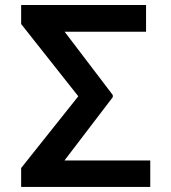

<svg xmlns="http://www.w3.org/2000/svg" viewBox="-20 -738 677 758"><path d="M573.2 -104.5V0H112.8V-104.5ZM556.6 -718.3V-612.8H112.3V-718.3ZM425.3 -362.8V-354.5L154.8 0H63.5V-74.7L289.1 -357.9L63.5 -643.1V-718.3H154.8Z"/></svg>

Font: Inter Cardless Tabular Medium
Style: Regular
Weight: 500
Designer: Rasmus Andersson
Foundry: rsms
Version: Version 4.000;git-4fc901f